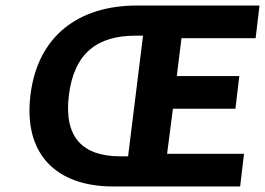

<svg xmlns="http://www.w3.org/2000/svg" viewBox="-20 -674 958 694"><path d="M848 0 862 -118H584L605 -281H831L845 -399H619L636 -536H904L918 -654H475C265 -654 116 -545 90 -330C64 -115 185 0 389 0ZM497 -545 443 -109H415C280 -109 210 -176 229 -330C248 -484 334 -545 469 -545Z"/></svg>

Font: Falling Sky
Style: SeBdObl
Weight: 600
Designer: Paul D. Hunt
Foundry: Adobe Systems Incorporated
Version: Version 1.02